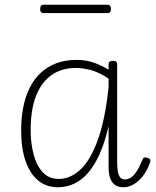

<svg xmlns="http://www.w3.org/2000/svg" viewBox="-20 -771 657 808"><path d="M223 17Q175 17 140.5 -11.5Q106 -40 87.5 -93.5Q69 -147 69 -223Q69 -275 78 -320.5Q87 -366 105.5 -402.5Q124 -439 152 -465Q180 -491 217.5 -505Q255 -519 303 -519Q338 -519 369.5 -509Q401 -499 437 -478V-500Q437 -508 441.5 -511.5Q446 -515 455 -515Q465 -515 469 -511.5Q473 -508 473 -500V-89Q473 -68 475.5 -51.5Q478 -35 485 -25.5Q492 -16 505 -16Q520 -16 532 -24.5Q544 -33 556 -51.5Q568 -70 580 -100Q583 -108 589 -108.5Q595 -109 602 -106Q610 -104 612 -99Q614 -94 612 -89Q600 -54 581.5 -30.5Q563 -7 542 5Q521 17 500 17Q484 17 472.5 12Q461 7 453 -3.5Q445 -14 441 -29.5Q437 -45 437 -65Q437 -109 437 -152.5Q437 -196 437 -239Q415 -147 383 -90.5Q351 -34 311 -8.5Q271 17 223 17ZM109 -224Q109 -170 121 -123Q133 -76 159 -47Q185 -18 228 -18Q275 -18 317 -56Q359 -94 390.5 -179Q422 -264 437 -404V-440Q397 -467 362.5 -476Q328 -485 299 -485Q263 -485 233 -474Q203 -463 180 -441.5Q157 -420 141 -388.5Q125 -357 117 -316Q109 -275 109 -224ZM164 -716Q156 -716 152.5 -720Q149 -724 149 -733Q149 -742 152.5 -746.5Q156 -751 164 -751H432Q440 -751 443.5 -746.5Q447 -742 447 -733Q447 -724 443.5 -720Q440 -716 432 -716Z"/></svg>

Font: Playwrite FR Moderne Thin
Style: Regular
Weight: 250
Version: Version 1.002